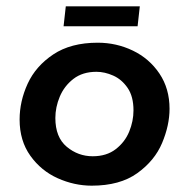

<svg xmlns="http://www.w3.org/2000/svg" viewBox="-20 -576 597 607"><path d="M42 -198Q42 -256 67.5 -311.5Q93 -367 148.5 -404Q204 -441 289 -441Q348 -441 400 -416Q452 -391 484 -343.5Q516 -296 516 -232Q516 -180 492.5 -124Q469 -68 414 -28.5Q359 11 270 11Q215 11 162.5 -12.5Q110 -36 76 -83.5Q42 -131 42 -198ZM402 -227Q402 -271 383.5 -298Q365 -325 338 -337Q311 -349 285 -349Q241 -349 212 -326.5Q183 -304 169 -270.5Q155 -237 155 -203Q155 -142 191 -112Q227 -82 273 -82Q317 -82 346 -104.5Q375 -127 388.5 -160Q402 -193 402 -227ZM422 -556 415 -493H181L188 -556Z"/></svg>

Font: Josefin Sans SemiBold
Style: Italic
Weight: 600
Italic angle: -7°
Designer: Santiago Orozco
Foundry: Typemade
Version: Version 2.000